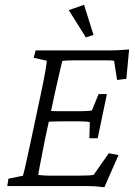

<svg xmlns="http://www.w3.org/2000/svg" viewBox="-20 -786 572 811"><path d="M420.9 4.9Q397.5 2 380.9 1Q364.3 0 350.6 0H10.7L15.6 -31.2L77.1 -43.9Q80.1 -53.7 83.5 -68.8Q86.9 -84 92.8 -110.4Q98.6 -136.7 108.4 -181.6L151.4 -383.8Q166 -453.1 171.4 -484.9Q176.8 -516.6 177.7 -529.3L122.1 -542L130.9 -573.2H452.1Q462.9 -573.2 473.6 -573.7Q484.4 -574.2 497.6 -575.2Q510.7 -576.2 525.4 -577.1L513.7 -453.1L474.6 -448.2L461.9 -529.3Q458 -530.3 448.7 -530.8Q439.5 -531.2 428.7 -531.2H300.8Q282.2 -531.2 269.5 -530.8Q256.8 -530.3 243.2 -528.3Q242.2 -526.4 238.3 -508.8Q234.4 -491.2 228.5 -466.8Q222.7 -442.4 217.3 -417.5Q211.9 -392.6 208 -375L168.9 -191.4Q165 -172.9 159.2 -142.1Q153.3 -111.3 147.9 -84Q142.6 -56.6 141.6 -46.9Q152.3 -45.9 165 -44.9Q177.7 -43.9 191.4 -43.9H306.6Q335.9 -43.9 353 -44.9Q370.1 -45.9 376 -47.9L439.5 -138.7L480.5 -130.9ZM357.4 -202.1 359.4 -269.5Q354.5 -271.5 344.7 -272.5Q335 -273.4 320.3 -273.4H236.3Q225.6 -273.4 210 -272.9Q194.3 -272.5 174.8 -271.5L185.5 -317.4Q204.1 -316.4 218.8 -316.4Q233.4 -316.4 244.1 -316.4H327.1Q341.8 -316.4 351.6 -317.4Q361.3 -318.4 368.2 -319.3L396.5 -388.7H431.6L392.6 -202.1ZM342.8 -627.9 270.5 -743.2 335 -765.6 375 -638.7Z"/></svg>

Font: Crimson Pro ExtraLight
Style: Italic
Weight: 250
Italic angle: -12°
Designer: Jacques Le Bailly
Foundry: Baron von Fonthausen
Version: Version 1.003